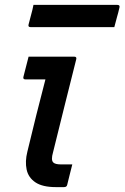

<svg xmlns="http://www.w3.org/2000/svg" viewBox="-20 -766 510 786"><path d="M97 -534H284Q295 -534 292 -523Q268 -428 244.5 -333.5Q221 -239 197 -142Q188 -111 198 -101Q206 -93 229 -93H276Q271 -73 265.5 -51.5Q260 -30 255 -9Q253 0 242 0H209Q154 0 125 -19.5Q96 -39 89 -72Q82 -105 92 -145Q110 -221 128.5 -294.5Q147 -368 166 -441H84Q73 -441 76 -452Q81 -472 86.5 -493Q92 -514 97 -534ZM117 -746H460Q472 -746 469 -735Q464 -713 458.5 -694.5Q453 -676 448 -655H105Q94 -655 97 -666Q102 -687 107.5 -706Q113 -725 117 -746Z"/></svg>

Font: Recursive Sn Lnr St Med
Style: Italic
Weight: 500
Italic angle: -15°
Version: Version 1.079;hotconv 1.0.112;makeotfexe 2.5.65598; ttfautoh